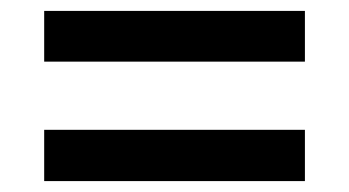

<svg xmlns="http://www.w3.org/2000/svg" viewBox="-20 -526 640 352"><path d="M61 -194V-288H539V-194ZM61 -413V-506H539V-413Z"/></svg>

Font: SUSE Thin SemiBold
Style: Regular
Weight: 600
Version: Version 1.000